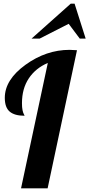

<svg xmlns="http://www.w3.org/2000/svg" viewBox="-20 -1020 484 1040"><path d="M397 -748 238 0H94L239 -679Q173 -651 136 -595.5Q99 -540 99 -461Q99 -438 102 -423.5Q105 -409 109 -402Q113 -395 113 -393Q59 -393 32.5 -415.5Q6 -438 6 -490Q6 -588 118 -669Q230 -750 357 -750Q371 -750 397 -748ZM444 -811H412L352 -891L195 -811H151L363 -1000H384Z"/></svg>

Font: Lobster 1.3
Style: Regular
Weight: 400
Designer: Pablo Impallari
Foundry: Pablo Impallari. www.impallari.com
Version: Version 1.003 2010